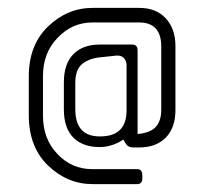

<svg xmlns="http://www.w3.org/2000/svg" viewBox="-20 -427 519 487"><path d="M333 -53H319Q311 -53 305.5 -56Q300 -59 293 -73Q264 -54 233 -54Q190 -54 166 -78Q142 -102 142 -150V-218Q142 -265 166 -289.5Q190 -314 233 -314H315Q329 -314 329 -299V-87Q361 -90 375 -105Q389 -120 389 -149V-309Q389 -370 333 -370H214Q163 -370 126 -331Q89 -293 89 -234V-134Q89 -74 126 -36Q162 2 214 2H328Q341 2 341 18V25Q341 40 328 40H215Q151 40 102 -7Q53 -54 53 -135V-233Q53 -313 102 -360Q151 -407 215 -407H333Q376 -407 400.5 -380.5Q425 -354 425 -310V-148Q425 -103 400.5 -78Q376 -53 333 -53ZM301 -261Q301 -273 294 -280Q287 -287 275 -286L238 -282Q209 -280 190 -266Q171 -252 171 -217V-150Q171 -81 233 -81H234Q301 -81 301 -147Z"/></svg>

Font: Chathura
Style: Regular
Weight: 400
Designer: Appaji Ambarisha Darbha
Foundry: Aditya Fonts
Version: Version 1.001 2016